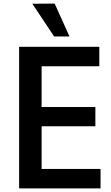

<svg xmlns="http://www.w3.org/2000/svg" viewBox="-20 -1055 623 1075"><path d="M87 0V-793H536V-684H213V-456H514V-348H213V-109H543V0ZM283 -851 161 -1034 286 -1035 369 -851Z"/></svg>

Font: Kdam Thmor Pro
Style: Regular
Weight: 400
Designer: Sovichet Tep, Longdey Hak
Foundry: Anagata Design
Version: Version 1.003; ttfautohint (v1.8.4.7-5d5b)